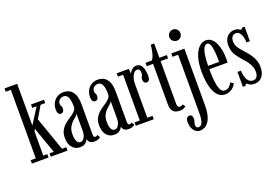

<svg xmlns="http://www.w3.org/2000/svg" viewBox="-125 -1150 2618 1800"><g transform="rotate(-20 1184.0 -250.5)"><path d="M18 0V-34H69V-716.5H18V-750H144V-333.5L243.5 -490H199.5V-523.5H329.5V-490H283L212.5 -370.5L331 -34H374V0H206.5V-34H248.5L155.5 -297.5L144 -271.5V-34H184V0Z M496.5 10.5Q466 10.5 442.2 -4.5Q418.5 -19.5 404.5 -48.8Q390.5 -78 390.5 -120.5Q390.5 -167 408.8 -197.8Q427 -228.5 453.8 -249.8Q480.5 -271 507.5 -288.2Q534.5 -305.5 552.5 -324.2Q570.5 -343 570.5 -369.5Q570.5 -407 564.8 -434.2Q559 -461.5 546 -476.2Q533 -491 511 -491Q486 -491 470 -475Q454 -459 454 -438Q454 -427 457.5 -420Q461 -413 464.2 -405.8Q467.5 -398.5 467.5 -386Q467.5 -368.5 458.8 -357.5Q450 -346.5 434 -346.5Q418.5 -346.5 409.8 -360Q401 -373.5 401 -397.5Q401 -434.5 416.2 -464.2Q431.5 -494 459.2 -511.2Q487 -528.5 523 -528.5Q560 -528.5 587.5 -511.8Q615 -495 630.2 -458.8Q645.5 -422.5 645.5 -363V-69Q645.5 -47.5 650 -40Q654.5 -32.5 663.5 -32.5Q672 -32.5 677.2 -36.2Q682.5 -40 685 -43L703 -14.5Q696.5 -7 679.8 -0.2Q663 6.5 641.5 6.5Q620.5 6.5 606.8 -0.2Q593 -7 586.2 -18Q579.5 -29 578 -42Q575.5 -33.5 566.5 -21Q557.5 -8.5 540.8 1Q524 10.5 496.5 10.5ZM516 -33.5Q534 -33.5 546.2 -47.8Q558.5 -62 564.5 -81.5Q570.5 -101 570.5 -117V-302.5Q569.5 -288.5 553.8 -275Q538 -261.5 518.5 -243.5Q499 -225.5 484 -198Q469 -170.5 469 -127.5Q469 -81.5 481.2 -57.5Q493.5 -33.5 516 -33.5Z M838.5 10.5Q808 10.5 784.2 -4.5Q760.5 -19.5 746.5 -48.8Q732.5 -78 732.5 -120.5Q732.5 -167 750.8 -197.8Q769 -228.5 795.8 -249.8Q822.5 -271 849.5 -288.2Q876.5 -305.5 894.5 -324.2Q912.5 -343 912.5 -369.5Q912.5 -407 906.8 -434.2Q901 -461.5 888 -476.2Q875 -491 853 -491Q828 -491 812 -475Q796 -459 796 -438Q796 -427 799.5 -420Q803 -413 806.2 -405.8Q809.5 -398.5 809.5 -386Q809.5 -368.5 800.8 -357.5Q792 -346.5 776 -346.5Q760.5 -346.5 751.8 -360Q743 -373.5 743 -397.5Q743 -434.5 758.2 -464.2Q773.5 -494 801.2 -511.2Q829 -528.5 865 -528.5Q902 -528.5 929.5 -511.8Q957 -495 972.2 -458.8Q987.5 -422.5 987.5 -363V-69Q987.5 -47.5 992 -40Q996.5 -32.5 1005.5 -32.5Q1014 -32.5 1019.2 -36.2Q1024.5 -40 1027 -43L1045 -14.5Q1038.5 -7 1021.8 -0.2Q1005 6.5 983.5 6.5Q962.5 6.5 948.8 -0.2Q935 -7 928.2 -18Q921.5 -29 920 -42Q917.5 -33.5 908.5 -21Q899.5 -8.5 882.8 1Q866 10.5 838.5 10.5ZM858 -33.5Q876 -33.5 888.2 -47.8Q900.5 -62 906.5 -81.5Q912.5 -101 912.5 -117V-302.5Q911.5 -288.5 895.8 -275Q880 -261.5 860.5 -243.5Q841 -225.5 826 -198Q811 -170.5 811 -127.5Q811 -81.5 823.2 -57.5Q835.5 -33.5 858 -33.5Z M1054.5 0V-34H1106.5V-490H1054.5V-523.5H1175.5L1179.5 -474.5Q1181 -480.5 1190 -493.5Q1199 -506.5 1214.8 -517.5Q1230.5 -528.5 1252.5 -528.5Q1278 -528.5 1293.8 -511.2Q1309.5 -494 1317 -464.8Q1324.5 -435.5 1324.5 -399Q1324.5 -373 1315.5 -359.8Q1306.5 -346.5 1290.5 -346.5Q1276 -346.5 1267.2 -357.2Q1258.5 -368 1258.5 -389Q1258.5 -401.5 1262.8 -409Q1267 -416.5 1270.8 -425Q1274.5 -433.5 1274.5 -448Q1274.5 -470 1266.8 -480Q1259 -490 1245 -490Q1227 -490 1212.5 -473.8Q1198 -457.5 1189.8 -431Q1181.5 -404.5 1181.5 -374V-34H1234V0Z M1491.5 9Q1470.5 9 1450.5 1.5Q1430.5 -6 1418 -26.2Q1405.5 -46.5 1405.5 -85.5V-490H1342V-523.5H1405.5Q1416.5 -536 1425 -559.5Q1433.5 -583 1438.8 -611.2Q1444 -639.5 1446 -666.5H1480.5V-523.5H1555V-490H1480.5V-61Q1480.5 -40 1489.2 -33Q1498 -26 1506.5 -26Q1516.5 -26 1523.5 -30.2Q1530.5 -34.5 1534.5 -39L1554 -12.5Q1544 -3.5 1528.2 2.8Q1512.5 9 1491.5 9Z M1607.5 249Q1581 249 1562 233.5Q1543 218 1532.8 191.5Q1522.5 165 1522.5 131.5Q1522.5 107.5 1532.8 94.8Q1543 82 1558.5 82Q1573.5 82 1581.5 93.2Q1589.5 104.5 1589.5 123Q1589.5 135.5 1586.8 145Q1584 154.5 1581 163.5Q1578 172.5 1578 184Q1578 195 1581.8 201.8Q1585.5 208.5 1591.5 211.2Q1597.5 214 1604.5 214Q1631 214 1643 183.2Q1655 152.5 1655 93.5V-490H1599V-523.5H1730V40.5Q1730 99 1719.8 139Q1709.5 179 1692 203.2Q1674.5 227.5 1652.8 238.2Q1631 249 1607.5 249ZM1690.5 -617.5Q1667 -617.5 1650.5 -633.8Q1634 -650 1634 -673Q1634 -696.5 1650.5 -712.8Q1667 -729 1690.5 -729Q1713 -729 1729 -712.8Q1745 -696.5 1745 -673Q1745 -650 1729 -633.8Q1713 -617.5 1690.5 -617.5Z M1944.5 10.5Q1908.5 10.5 1882.2 -11Q1856 -32.5 1839.5 -70.2Q1823 -108 1815 -157.5Q1807 -207 1807 -263Q1807 -330 1818.2 -380Q1829.5 -430 1848.8 -463Q1868 -496 1892.5 -512.2Q1917 -528.5 1944 -528.5Q1975.5 -528.5 1998.8 -509.8Q2022 -491 2037 -459Q2052 -427 2059.5 -386.8Q2067 -346.5 2067 -303.5Q2067 -293 2066.8 -282.8Q2066.5 -272.5 2066 -262.5H1876.5V-296H1993.5Q1993.5 -359 1989 -403.2Q1984.5 -447.5 1973.8 -471Q1963 -494.5 1944 -494.5Q1926 -494.5 1912.2 -471Q1898.5 -447.5 1891 -399.8Q1883.5 -352 1883.5 -278Q1883.5 -223.5 1886.5 -177.5Q1889.5 -131.5 1897 -97.5Q1904.5 -63.5 1918 -44.8Q1931.5 -26 1952 -26Q1983 -26 2000.2 -44Q2017.5 -62 2024 -79L2053.5 -62Q2044 -34 2014.2 -11.8Q1984.5 10.5 1944.5 10.5Z M2237 11Q2210.5 11 2196.8 4.2Q2183 -2.5 2175.8 -9Q2168.5 -15.5 2162 -15.5Q2156 -15.5 2153.8 -11.2Q2151.5 -7 2151.5 0H2123V-148.5H2157Q2159 -118 2164.8 -94.5Q2170.5 -71 2180 -55.2Q2189.5 -39.5 2203.2 -31.2Q2217 -23 2235 -23Q2253.5 -23 2264.8 -33Q2276 -43 2281 -58.5Q2286 -74 2286 -90Q2286 -115.5 2278.2 -138.8Q2270.5 -162 2254.2 -186.2Q2238 -210.5 2212 -238Q2177.5 -275.5 2152.2 -315.2Q2127 -355 2127 -413Q2127 -452 2141.8 -477.5Q2156.5 -503 2179.8 -515.8Q2203 -528.5 2229 -528.5Q2249.5 -528.5 2261.8 -523.5Q2274 -518.5 2281 -513.5Q2288 -508.5 2293 -508.5Q2297.5 -508.5 2299.5 -512Q2301.5 -515.5 2301.5 -523.5H2331V-379.5H2297.5Q2295.5 -408 2290.8 -429.5Q2286 -451 2277.8 -465.2Q2269.5 -479.5 2257.8 -487Q2246 -494.5 2230.5 -494.5Q2206.5 -494.5 2193.8 -476.5Q2181 -458.5 2181 -430.5Q2181 -397.5 2199 -369.5Q2217 -341.5 2251.5 -305Q2279.5 -274.5 2299.8 -245.5Q2320 -216.5 2331 -185.5Q2342 -154.5 2342 -118.5Q2342 -78.5 2329.5 -49.5Q2317 -20.5 2293.2 -4.8Q2269.5 11 2237 11Z"/></g></svg>

Font: Imbue Thin 10pt
Style: Regular
Weight: 400
Version: Version 1.102